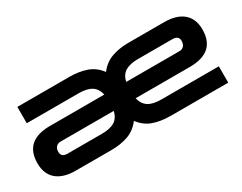

<svg xmlns="http://www.w3.org/2000/svg" viewBox="-66 -843 1473 1171"><g transform="rotate(-30 670.0 -257.5)"><path d="M206 0Q118 0 71.5 -40Q25 -80 25 -155Q25 -315 206 -315H588Q578 -360 546 -380Q514 -400 456 -400H91V-515H456Q524 -515 577 -496.5Q630 -478 666 -429Q702 -477 754.5 -496Q807 -515 874 -515H1124Q1212 -515 1258.5 -475Q1305 -435 1305 -360Q1305 -200 1124 -200H742Q753 -155 784.5 -135Q816 -115 874 -115H1279V0H874Q806 0 753 -18.5Q700 -37 664 -86Q628 -38 575.5 -19Q523 0 456 0ZM874 -400Q816 -400 784 -380Q752 -360 742 -315H1117Q1137 -315 1148.5 -328Q1160 -341 1160 -363Q1160 -400 1117 -400ZM213 -115H456Q514 -115 546 -135Q578 -155 588 -200H213Q194 -200 182 -187.5Q170 -175 170 -152Q170 -115 213 -115Z"/></g></svg>

Font: Zen Dots
Style: Regular
Weight: 400
Designer: Yoshimichi Ohira
Foundry: A-1 Corp ZenFonts
Version: Version 1.000; ttfautohint (v1.8.3)